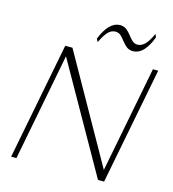

<svg xmlns="http://www.w3.org/2000/svg" viewBox="-133 -1049 1040 1157"><g transform="rotate(15 387.0 -470.0)"><path d="M44 0 186 -730H231L617 -45H600L733 -730H766L624 0H586L197 -687H210L77 0ZM369 -802 359 -821Q380 -875 408.5 -905Q437 -935 473 -936Q498 -936 514.5 -923Q531 -910 544 -892.5Q557 -875 571 -862Q585 -849 605 -849Q629 -850 649.5 -870Q670 -890 693 -940L701 -920Q682 -868 654 -836.5Q626 -805 588 -804Q564 -804 547.5 -817Q531 -830 518 -847.5Q505 -865 491 -878Q477 -891 456 -891Q431 -890 411.5 -870Q392 -850 369 -802Z"/></g></svg>

Font: Savate ExtraLight
Style: Italic
Weight: 200
Italic angle: -11°
Designer: Max Esnée
Foundry: Plomb Type
Version: Version 2.000